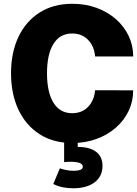

<svg xmlns="http://www.w3.org/2000/svg" viewBox="-20 -761 734 1029"><path d="M529.3 127.9Q529.3 184.1 487.1 216.1Q444.8 248 372.6 248Q342.8 248 316.4 242.7Q290 237.3 265.6 225.1L300.8 141.1Q314.9 146.5 335.4 150.4Q356 154.3 374 154.3Q423.8 154.3 423.8 132.3Q423.8 106 357.4 106Q338.9 106 323.7 107.9V-0.5H396.5V26.4Q460.9 26.4 495.1 52.5Q529.3 78.6 529.3 127.9ZM231.9 -368.2Q231.9 -266.6 266.6 -210.4Q301.3 -154.3 366.7 -154.3Q418.9 -154.3 451.9 -188.2Q484.9 -222.2 489.7 -277.3L693.8 -276.9Q693.8 -218.3 669.7 -167.2Q645.5 -116.2 601.6 -77.4Q557.6 -38.6 498 -16.6Q438.5 5.4 367.7 5.4Q265.6 5.4 191.9 -42Q118.2 -89.4 78.6 -173.6Q39.1 -257.8 39.1 -368.2Q39.1 -479 78.6 -562.7Q118.2 -646.5 191.9 -693.6Q265.6 -740.7 367.7 -740.7Q438.5 -740.7 498 -718.8Q557.6 -696.8 601.6 -658Q645.5 -619.1 669.7 -568.1Q693.8 -517.1 693.8 -458.5H489.7Q484.9 -513.7 451.9 -547.6Q418.9 -581.5 366.7 -581.5Q301.3 -581.5 266.6 -525.9Q231.9 -470.2 231.9 -368.2Z"/></svg>

Font: Estedad-FD Black
Style: Regular
Weight: 900
Designer: Amin Abedi
Version: Version 7.3